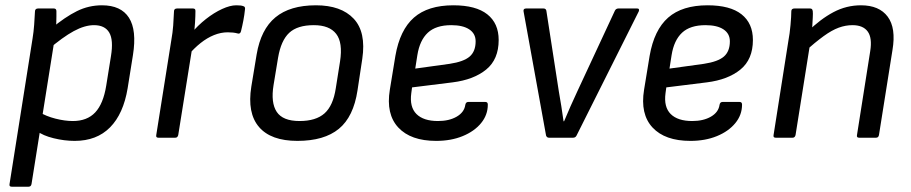

<svg xmlns="http://www.w3.org/2000/svg" viewBox="-20 -520 3441 725"><path d="M262 12Q223 12 182.5 2Q142 -8 120 -25L128 -97Q154 -81 189.5 -72Q225 -63 255 -63Q309 -63 339.5 -95.5Q370 -128 381 -196L399 -308Q409 -369 392.5 -397Q376 -425 335 -425Q300 -425 258.5 -402.5Q217 -380 161 -332L173 -412Q226 -456 270.5 -478Q315 -500 365 -500Q437 -500 467 -453Q497 -406 482 -312L462 -187Q446 -90 395.5 -39Q345 12 262 12ZM24 185Q14 185 16 175L103 -375Q107 -399 109 -426.5Q111 -454 112 -476Q112 -488 124 -488H183Q193 -488 193 -478Q193 -471 193 -458Q193 -445 192.5 -432.5Q192 -420 190 -415L185 -365L99 175Q97 185 88 185Z M578 0Q568 0 570 -10L627 -369Q632 -397 634 -423.5Q636 -450 637 -477Q637 -488 649 -488H708Q713 -488 715.5 -486Q718 -484 718 -479Q718 -460 716.5 -435.5Q715 -411 712 -394L706 -341L653 -10Q652 -6 649.5 -3Q647 0 642 0ZM690 -311 701 -393Q727 -424 757.5 -448Q788 -472 818.5 -486Q849 -500 872 -500Q891 -500 898 -497Q903 -496 904.5 -492.5Q906 -489 905 -484Q903 -464 899 -443Q895 -422 890 -402Q887 -390 876 -394Q869 -396 860 -397Q851 -398 840 -398Q814 -398 788 -387.5Q762 -377 737.5 -357.5Q713 -338 690 -311Z M1103 12Q1003 12 958 -40.5Q913 -93 929 -193L949 -314Q965 -409 1020 -454.5Q1075 -500 1173 -500Q1268 -500 1315.5 -449.5Q1363 -399 1348 -298L1330 -179Q1315 -79 1259.5 -33.5Q1204 12 1103 12ZM1111 -63Q1173 -63 1205.5 -92Q1238 -121 1248 -187L1264 -288Q1275 -359 1249.5 -392Q1224 -425 1165 -425Q1103 -425 1072 -396Q1041 -367 1030 -302L1013 -199Q1002 -132 1025 -97.5Q1048 -63 1111 -63Z M1627 12Q1531 12 1484 -38.5Q1437 -89 1452 -181L1473 -309Q1490 -407 1543 -453.5Q1596 -500 1692 -500Q1777 -500 1820 -466Q1863 -432 1863 -369Q1863 -296 1816 -257.5Q1769 -219 1689 -209L1536 -190L1533 -168Q1526 -116 1552.5 -89.5Q1579 -63 1634 -63Q1676 -63 1704.5 -79.5Q1733 -96 1737 -124Q1739 -135 1748 -135H1813Q1822 -135 1822 -125Q1822 -86 1796.5 -55Q1771 -24 1727 -6Q1683 12 1627 12ZM1548 -261 1678 -279Q1731 -287 1753.5 -306.5Q1776 -326 1776 -364Q1776 -393 1752 -409Q1728 -425 1684 -425Q1626 -425 1595.5 -396.5Q1565 -368 1556 -312Z M2053 0Q2045 0 2042 -8L1957 -477Q1955 -488 1967 -488H2032Q2041 -488 2043 -480L2090 -176Q2095 -148 2099.5 -119.5Q2104 -91 2108 -62H2110Q2122 -91 2134.5 -119Q2147 -147 2160 -175L2302 -480Q2304 -484 2307.5 -486Q2311 -488 2315 -488H2386Q2391 -488 2392.5 -485Q2394 -482 2392 -477L2157 -8Q2153 0 2144 0Z M2587 12Q2491 12 2444 -38.5Q2397 -89 2412 -181L2433 -309Q2450 -407 2503 -453.5Q2556 -500 2652 -500Q2737 -500 2780 -466Q2823 -432 2823 -369Q2823 -296 2776 -257.5Q2729 -219 2649 -209L2496 -190L2493 -168Q2486 -116 2512.5 -89.5Q2539 -63 2594 -63Q2636 -63 2664.5 -79.5Q2693 -96 2697 -124Q2699 -135 2708 -135H2773Q2782 -135 2782 -125Q2782 -86 2756.5 -55Q2731 -24 2687 -6Q2643 12 2587 12ZM2508 -261 2638 -279Q2691 -287 2713.5 -306.5Q2736 -326 2736 -364Q2736 -393 2712 -409Q2688 -425 2644 -425Q2586 -425 2555.5 -396.5Q2525 -368 2516 -312Z M3224 0Q3214 0 3216 -10L3266 -327Q3274 -377 3256.5 -401Q3239 -425 3199 -425Q3173 -425 3147 -415.5Q3121 -406 3090 -383.5Q3059 -361 3016 -323L3029 -400Q3078 -448 3127 -474Q3176 -500 3231 -500Q3300 -500 3332 -457Q3364 -414 3350 -331L3299 -10Q3297 0 3288 0ZM2909 0Q2899 0 2901 -10L2957 -366Q2962 -392 2965 -425.5Q2968 -459 2968 -477Q2968 -488 2980 -488H3038Q3043 -488 3045.5 -486Q3048 -484 3049 -478Q3050 -470 3049 -453Q3048 -436 3047 -417.5Q3046 -399 3044 -386L3041 -368L2984 -10Q2983 -6 2980.5 -3Q2978 0 2973 0Z"/></svg>

Font: Sofia Sans Hairline
Style: Italic
Weight: 1
Italic angle: -9°
Designer: Botio Nikoltchev, Ani Petrova
Foundry: lettersoup
Version: Version 4.102